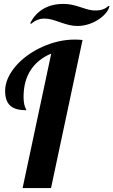

<svg xmlns="http://www.w3.org/2000/svg" viewBox="-20 -950 573 970"><path d="M284.2 -837.4Q256.3 -847.2 239.5 -851.6Q222.7 -856 204.1 -856Q167 -856 138.2 -830.1L132.3 -832Q156.2 -880.4 199 -905.3Q241.7 -930.2 299.3 -930.2Q323.2 -930.2 342.8 -926Q362.3 -921.9 387.2 -913.6Q413.6 -904.8 429.2 -900.9Q444.8 -897 464.4 -897Q483.4 -897 499.8 -902.8Q516.1 -908.7 527.3 -919.9L533.2 -918.9Q529.3 -901.4 514.4 -883.5Q499.5 -865.7 477.5 -851.6Q455.1 -836.4 427.2 -827.6Q399.4 -818.8 372.1 -818.8Q350.1 -818.8 330.3 -823.5Q310.5 -828.1 284.2 -837.4ZM238.8 -679.2Q171.4 -651.4 135.3 -596.2Q99.1 -541 99.1 -460.9Q99.1 -429.7 106 -411.1Q107.9 -404.8 110.8 -399.9Q112.8 -396.5 112.8 -393.1Q58.6 -393.1 33.7 -414.6Q5.9 -438 5.9 -490.2Q5.9 -522.9 20 -554.9Q34.2 -586.9 60.1 -616.7Q84.5 -645 118.4 -669.7Q152.3 -694.3 191.9 -712.4Q274.9 -750 356.9 -750Q379.4 -750 397 -748L237.8 0H94.2Z"/></svg>

Font: Pattaya
Style: Regular
Weight: 400
Designer: Pablo Impallari / Thai characters Designed by Thanarat Vachiruckul and Suppakit Chalermlarp
Foundry: Pablo Impallari
Version: Version 2.000